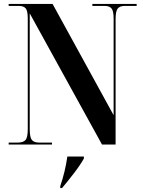

<svg xmlns="http://www.w3.org/2000/svg" viewBox="-20 -734 727 975"><path d="M24 0V-10H70Q98 -10 109.5 -23Q121 -36 121 -78V-640Q121 -679 110.5 -691.5Q100 -704 75 -704H24V-714H247L557 -149V-640Q557 -679 546 -691.5Q535 -704 511 -704H449V-714H674V-704H614Q589 -704 578 -691Q567 -678 567 -636V0H498L131 -666V-78Q131 -36 142 -23Q153 -10 178 -10H244V0ZM286 211Q311 138 322 61H406V71Q387 105 354.5 147Q322 189 295 221H286Z"/></svg>

Font: Noto Serif Display Condensed
Style: Bold
Weight: 700
Width: 3
Designer: Monotype Design Team
Foundry: Monotype Imaging Inc.
Version: Version 2.009